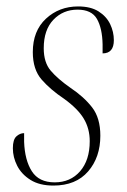

<svg xmlns="http://www.w3.org/2000/svg" viewBox="-20 -567 395 597"><path d="M146 10Q103 10 75 -7.5Q47 -25 33.5 -51.5Q20 -78 20 -106Q20 -133 31 -143Q42 -153 55 -153Q55 -146 55 -139Q55 -132 55 -126Q57 -69 79 -34.5Q101 0 150 0Q199 0 229 -34.5Q259 -69 259 -128Q259 -167 240.5 -198Q222 -229 179 -260Q137 -288 109.5 -319.5Q82 -351 82 -405Q82 -471 123 -509Q164 -547 223 -547Q262 -547 286.5 -531.5Q311 -516 322.5 -492Q334 -468 334 -442Q334 -401 299 -401Q299 -408 299 -415Q299 -422 299 -429Q298 -479 281.5 -508Q265 -537 221 -537Q176 -537 146 -505.5Q116 -474 116 -417Q116 -373 137.5 -347.5Q159 -322 199 -294Q241 -266 266.5 -233Q292 -200 292 -145Q292 -78 254 -34Q216 10 146 10Z"/></svg>

Font: Noto Serif Display Condensed ExtraLight
Style: Italic
Weight: 200
Width: 3
Italic angle: -12°
Designer: Monotype Design Team
Foundry: Monotype Imaging Inc.
Version: Version 2.009